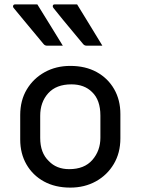

<svg xmlns="http://www.w3.org/2000/svg" viewBox="-20 -843 640 874"><path d="M150 -823Q179 -776 208.5 -728.5Q238 -681 266 -635H195Q184 -635 178 -643Q150 -677 128.5 -702.5Q107 -728 87 -752.5Q67 -777 42 -807Q38 -812 40 -817.5Q42 -823 49 -823ZM331 -823Q360 -776 389 -728.5Q418 -681 446 -635H375Q364 -635 358 -643Q330 -677 308.5 -702.5Q287 -728 267 -752.5Q247 -777 223 -807Q219 -812 220.5 -817.5Q222 -823 229 -823ZM300 -543Q369 -543 420 -515Q471 -487 499.5 -437.5Q528 -388 528 -324V-213Q528 -147 498 -96.5Q468 -46 416.5 -17.5Q365 11 300 11Q231 11 180 -17Q129 -45 100.5 -94.5Q72 -144 72 -208V-319Q72 -386 102 -436Q132 -486 183.5 -514.5Q235 -543 300 -543ZM305 -459Q236 -459 199.5 -418.5Q163 -378 163 -316V-215Q163 -147 202 -110Q237 -73 295 -73Q364 -73 400.5 -115Q437 -157 437 -216V-317Q437 -388 399 -424Q364 -459 305 -459Z"/></svg>

Font: Recursive Mn Lnr St
Style: Regular
Weight: 400
Monospace: yes
Version: Version 1.079;hotconv 1.0.112;makeotfexe 2.5.65598; ttfautoh